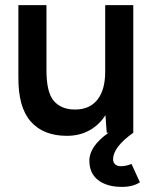

<svg xmlns="http://www.w3.org/2000/svg" viewBox="-20 -520 604 752"><path d="M393 -69Q368 -30 329.5 -9Q291 12 242 12Q150 12 100.5 -44Q51 -100 52 -218V-500H162V-244Q162 -158 191 -124.5Q220 -91 274 -91Q331 -91 361.5 -129.5Q392 -168 392 -239V-500H502V0Q423 56 423 104Q423 116 431 123.5Q439 131 453 131Q474 131 495 122L528 194Q501 212 457 212Q399 212 364.5 185.5Q330 159 330 109Q330 53 405 0H398Z"/></svg>

Font: Oak Sans SemiBold
Style: Regular
Weight: 600
Designer: Erik Kennedy, Walven
Foundry: Erik Kennedy, Walven
Version: Version 1.000